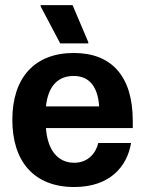

<svg xmlns="http://www.w3.org/2000/svg" viewBox="-20 -720 565 752"><path d="M325.8 -550V-555L264.2 -700H139.2V-695L215.8 -550ZM270.8 12.5C410.8 12.5 478.3 -68.3 493.3 -160H365C355 -118.3 323.3 -82.5 270.8 -82.5C205 -82.5 165.8 -134.2 160 -218.3H500V-246.7C500 -420.8 417.5 -512.5 269.2 -512.5C113.3 -512.5 28.3 -413.3 28.3 -250.8C28.3 -88.3 112.5 12.5 270.8 12.5ZM160 -303.3C168.3 -383.3 207.5 -422.5 268.3 -422.5C330.8 -422.5 363.3 -379.2 368.3 -303.3Z"/></svg>

Font: Familjen Grotesk
Style: Bold
Weight: 700
Designer: Anders Wikstroem, Jonas Baeckman, Matilda Gysing, Kristian Moeller
Foundry: Familjen STHLM AB
Version: Version 2.000